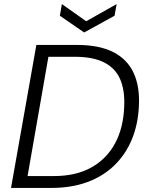

<svg xmlns="http://www.w3.org/2000/svg" viewBox="-20 -920 729 940"><path d="M34 0 158 -700H356Q466 -700 534.5 -665Q603 -630 634 -563.5Q665 -497 660 -401Q656 -311 625.5 -237.5Q595 -164 540 -110.5Q485 -57 407.5 -28.5Q330 0 233 0ZM115 -58H243Q352 -58 427 -100Q502 -142 543 -217.5Q584 -293 588 -397Q592 -476 569 -530.5Q546 -585 491.5 -613.5Q437 -642 345 -642H217ZM551 -900 541 -843 392 -761 273 -843 283 -900 402 -816Z"/></svg>

Font: DM Sans Light
Style: Italic
Weight: 300
Italic angle: -10°
Designer: Colophon Foundry, Jonny Pinhorn
Foundry: Colophon Foundry
Version: Version 4.004;gftools[0.9.30]